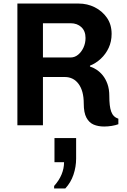

<svg xmlns="http://www.w3.org/2000/svg" viewBox="-20 -706 717 1082"><path d="M567 7Q533 7 507.5 -4Q482 -15 467 -43Q452 -71 452 -122Q452 -159 444.5 -186.5Q437 -214 422.5 -233.5Q408 -253 388.5 -262.5Q369 -272 346 -272H222V0H78V-686H423Q472 -686 514 -665Q556 -644 582.5 -606Q609 -568 609 -515Q609 -472 592.5 -436.5Q576 -401 548 -375Q520 -349 487 -336V-331Q504 -326 523 -314Q542 -302 558.5 -282Q575 -262 585.5 -233Q596 -204 596 -165Q596 -136 598.5 -114.5Q601 -93 606.5 -77.5Q612 -62 622 -52Q632 -42 647 -37V-6Q631 0 609.5 3.5Q588 7 567 7ZM222 -382H377Q401 -382 420 -397.5Q439 -413 450.5 -438Q462 -463 462 -492Q462 -531 438.5 -553Q415 -575 378 -575H222ZM285 356V342Q313 311 327 277Q341 243 341 208H287V72H409V188Q409 234 394 278.5Q379 323 348 356Z"/></svg>

Font: Chivo Medium SemiBold
Style: Regular
Weight: 600
Version: Version 2.002